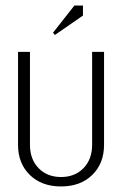

<svg xmlns="http://www.w3.org/2000/svg" viewBox="-20 -667 440 692"><path d="M178 -541 171 -549 248 -647H279V-611ZM45 -480H88V-145Q88 -93 119 -61Q150 -29 200 -29Q250 -29 281 -61Q312 -93 312 -145V-480H355V-145Q355 -78 312.5 -36.5Q270 5 200 5Q130 5 87.5 -36.5Q45 -78 45 -145Z"/></svg>

Font: Glametrix
Style: Light
Weight: 300
Designer: gluk
Foundry: gluk
Version: Version 0.40